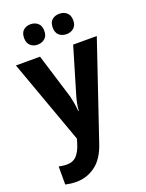

<svg xmlns="http://www.w3.org/2000/svg" viewBox="-179 -835 880 1160"><g transform="rotate(-20 261.0 -255.0)"><path d="M1 -546H156L245 -257Q251 -232 255 -208Q259 -184 261 -158H264Q266 -184 270.5 -207Q275 -230 283 -256L369 -546H521L312 71Q283 159 228 199.5Q173 240 106 240Q83 240 66 237.5Q49 235 35 232V116Q45 118 58.5 120Q72 122 87 122Q127 122 150.5 96Q174 70 188 23L196 -5ZM104 -684Q104 -718 122.5 -734Q141 -750 168 -750Q196 -750 215 -733.5Q234 -717 234 -684Q234 -652 215 -635.5Q196 -619 168 -619Q141 -619 122.5 -635.5Q104 -652 104 -684ZM288 -684Q288 -718 306.5 -734Q325 -750 354 -750Q382 -750 401 -733.5Q420 -717 420 -684Q420 -652 401 -635.5Q382 -619 354 -619Q325 -619 306.5 -635.5Q288 -652 288 -684Z"/></g></svg>

Font: Noto Sans Tamil SemiCondensed
Style: Bold
Weight: 700
Width: 4
Designer: Jelle Bosma - Monotype Design Team
Foundry: Monotype Imaging Inc.
Version: Version 2.004; ttfautohint (v1.8.4.7-5d5b)